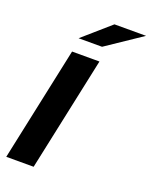

<svg xmlns="http://www.w3.org/2000/svg" viewBox="-169 -1019 868 1107"><g transform="rotate(20 265.0 -465.5)"><path d="M11 0 160 -700H328L179 0ZM169 -785 336 -931H530L313 -785Z"/></g></svg>

Font: Red Hat Text
Style: Italic
Weight: 300
Italic angle: -12°
Designer: Pentagram, MCKL
Foundry: Pentagram, MCKL
Version: Version 1.023